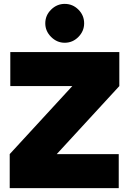

<svg xmlns="http://www.w3.org/2000/svg" viewBox="-20 -968 664 988"><path d="M30 -175 352 -525H33V-700H594V-525L272 -175H591V0H30ZM213 -848Q213 -889 243 -918.5Q273 -948 313 -948Q354 -948 383.5 -918.5Q413 -889 413 -848Q413 -808 383.5 -778Q354 -748 313 -748Q273 -748 243 -778Q213 -808 213 -848Z"/></svg>

Font: Oak Sans Black
Style: Regular
Weight: 900
Designer: Erik Kennedy, Walven
Foundry: Erik Kennedy, Walven
Version: Version 1.000